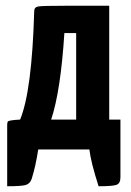

<svg xmlns="http://www.w3.org/2000/svg" viewBox="-20 -520 457 668"><path d="M5 128Q52 128 68 124Q84 120 90 103Q104 59 113 0H291Q296 44 323 128Q369 128 384 123.5Q399 119 399 97V-104H360V-500H211Q127 -500 113 -497.5Q99 -495 99 -481Q99 -481 99 -480Q91 -203 50 -104Q11 -102 7 -97Q5 -93 5 -84ZM245 -104H158Q191 -203 204 -405H245Z"/></svg>

Font: Yanone Kaffeesatz Bold
Style: Regular
Weight: 700
Designer: Yanone (Cyrillic: Daniel Pouzeot)
Foundry: Yanone
Version: Version 1.003;PS 001.003;hotconv 1.0.88;makeotf.lib2.5.64775